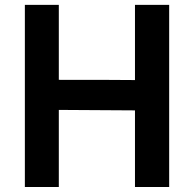

<svg xmlns="http://www.w3.org/2000/svg" viewBox="-20 -753 780 773"><path d="M80.1 0Q114.3 0 216.8 0Q216.8 -78.1 216.8 -310.5Q293.9 -310.5 523.4 -308.6Q523.4 -231.4 523.4 0Q557.6 0 661.1 0Q661.1 -183.6 661.1 -733.4Q627 -733.4 523.4 -733.4Q523.4 -657.2 523.4 -430.7Q446.3 -431.6 216.8 -431.6Q216.8 -506.8 216.8 -733.4Q182.6 -733.4 80.1 -733.4Q80.1 -710 80.1 -640.6Q80.1 -480.5 80.1 0Z"/></svg>

Font: BM-Biotif
Style: Bold
Weight: 400
Designer: Deni Anggara
Version: Version 1.000;PS 001.000;hotconv 1.0.88;makeotf.lib2.5.64776